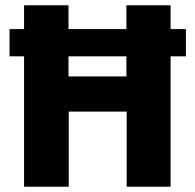

<svg xmlns="http://www.w3.org/2000/svg" viewBox="-20 -706 736 726"><path d="M71 0V-686H239V-417H458V-686H625V0H459V-284H240V0ZM16 -493V-596H683V-493Z"/></svg>

Font: Chivo Medium
Style: Bold
Weight: 700
Version: Version 2.002